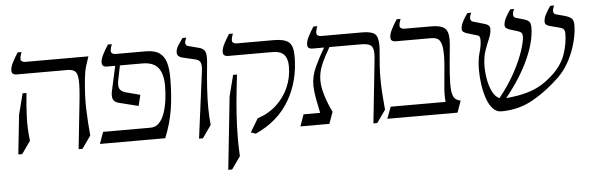

<svg xmlns="http://www.w3.org/2000/svg" viewBox="-50 -754 3509 1142"><g transform="rotate(-5 1704.0 -182.5)"><path d="M469 -395Q458 -290 461 -209.5Q464 -129 471 -55L418 20H395L425 -263Q434 -347 432 -388Q430 -429 415 -442Q400 -455 370 -455H64Q54 -455 45.5 -460.5Q37 -466 37 -481Q37 -502 52.5 -531.5Q68 -561 84 -585H107Q92 -545 100 -535Q108 -525 125 -525H501Q489 -490 483 -470Q477 -450 474.5 -434.5Q472 -419 469 -395ZM60 -215 92 -340H115Q107 -261 104.5 -195Q102 -129 111 -55L58 20H35Z M843 -525Q896 -525 924.5 -505Q953 -485 964 -447.5Q975 -410 975 -355Q975 -255 962 -170.5Q949 -86 914 0H524L549 -70H832Q864 -70 885 -93Q906 -116 918 -153Q930 -190 935 -231.5Q940 -273 940 -310Q940 -382 911.5 -418.5Q883 -455 816 -455H683L665 -365Q659 -334 667.5 -317Q676 -300 705 -292L789 -270L773 -205L657 -234Q629 -241 622.5 -260.5Q616 -280 623 -310L655 -455H603Q593 -455 584.5 -460.5Q576 -466 576 -481Q576 -502 591.5 -531.5Q607 -561 623 -585H646Q631 -545 639 -535Q647 -525 664 -525Z M1095 -535 1161 -518Q1185 -512 1195.5 -495Q1206 -478 1201 -425Q1192 -338 1188 -273Q1184 -208 1184.5 -156.5Q1185 -105 1190 -55L1137 20H1114L1166 -378Q1170 -407 1165 -425.5Q1160 -444 1138 -450L1054 -470Q1043 -473 1034.5 -480.5Q1026 -488 1026 -501Q1026 -522 1040 -544Q1054 -566 1068 -585H1091Q1079 -561 1082 -549.5Q1085 -538 1095 -535Z M1453 20 1424 10 1472 -70Q1539 -92 1586 -135.5Q1633 -179 1658.5 -237.5Q1684 -296 1684 -362Q1684 -407 1663.5 -431Q1643 -455 1592 -455H1326Q1316 -455 1307.5 -460.5Q1299 -466 1299 -481Q1299 -502 1314.5 -531.5Q1330 -561 1346 -585H1369Q1354 -545 1362 -535Q1370 -525 1387 -525H1608Q1671 -525 1697 -503.5Q1723 -482 1723 -419Q1723 -271 1655.5 -156Q1588 -41 1453 20ZM1271 220 1317 -215 1349 -340H1372L1363 -260Q1354 -181 1349 -103.5Q1344 -26 1344 45Q1344 97 1347 145L1294 220Z M1721 0 1746 -70H1845Q1836 -111 1828 -154.5Q1820 -198 1819 -233Q1818 -290 1844.5 -346.5Q1871 -403 1902 -455H1830Q1820 -455 1811.5 -460.5Q1803 -466 1803 -481Q1803 -502 1818.5 -531.5Q1834 -561 1850 -585H1873Q1858 -545 1866 -535Q1874 -525 1891 -525H2136Q2189 -525 2210 -508.5Q2231 -492 2231 -440Q2231 -419 2228 -390Q2224 -350 2222 -314.5Q2220 -279 2220 -245Q2220 -193 2223.5 -146.5Q2227 -100 2231 -55L2178 20H2155L2195 -358Q2196 -368 2196.5 -376.5Q2197 -385 2197 -392Q2197 -429 2181 -442Q2165 -455 2121 -455H1934Q1903 -403 1883 -356.5Q1863 -310 1863 -261Q1863 -224 1878 -173.5Q1893 -123 1919 -70L1894 0Z M2647 -390Q2637 -293 2633 -231.5Q2629 -170 2632.5 -136Q2636 -102 2648.5 -88Q2661 -74 2684 -70L2659 0H2240L2266 -70H2594Q2590 -108 2593.5 -151.5Q2597 -195 2601 -233Q2609 -308 2608.5 -352.5Q2608 -397 2600 -419Q2592 -441 2577 -448Q2562 -455 2539 -455H2327Q2317 -455 2308.5 -460.5Q2300 -466 2300 -481Q2300 -502 2315.5 -531.5Q2331 -561 2347 -585H2370Q2355 -545 2363 -535Q2371 -525 2388 -525H2545Q2592 -525 2616 -513.5Q2640 -502 2646.5 -472.5Q2653 -443 2647 -390Z M2920 15Q2890 15 2868.5 -9Q2847 -33 2834 -71Q2821 -109 2814.5 -153.5Q2808 -198 2808 -240Q2808 -301 2820.5 -343.5Q2833 -386 2833 -418Q2833 -434 2828 -440.5Q2823 -447 2805 -451L2755 -466Q2744 -470 2735.5 -475.5Q2727 -481 2727 -494Q2727 -515 2741 -540.5Q2755 -566 2769 -585H2792Q2780 -561 2783 -548Q2786 -535 2796 -532L2868 -511Q2897 -503 2897 -479Q2897 -453 2883.5 -422Q2870 -391 2856.5 -351.5Q2843 -312 2843 -259Q2843 -218 2851 -177Q2859 -136 2875 -105.5Q2891 -75 2915 -64Q2976 -140 3013.5 -211Q3051 -282 3068.5 -337Q3086 -392 3086 -418Q3086 -431 3080 -439Q3074 -447 3056 -452L3011 -466Q3000 -470 2991.5 -475.5Q2983 -481 2983 -494Q2983 -515 2997 -540.5Q3011 -566 3025 -585H3048Q3036 -561 3039 -548Q3042 -535 3052 -532L3097 -519Q3118 -514 3129.5 -504Q3141 -494 3141 -467Q3141 -384 3093 -278Q3045 -172 2955 -61Q3026 -67 3077.5 -81.5Q3129 -96 3169 -120.5Q3209 -145 3246 -181Q3298 -232 3318.5 -293.5Q3339 -355 3339 -414Q3339 -428 3333 -437Q3327 -446 3307 -451L3250 -466Q3239 -469 3230.5 -475Q3222 -481 3222 -494Q3222 -515 3236 -540.5Q3250 -566 3264 -585H3287Q3275 -561 3278 -548Q3281 -535 3291 -532L3340 -519Q3370 -511 3383.5 -499.5Q3397 -488 3397 -459Q3397 -415 3383 -359.5Q3369 -304 3341.5 -251Q3314 -198 3275 -159Q3197 -83 3110.5 -34Q3024 15 2920 15Z"/></g></svg>

Font: Bona Nova SC
Style: Italic
Weight: 400
Italic angle: -4°
Designer: Mateusz Machalski
Foundry: Capitalics
Version: Version 4.001; ttfautohint (v1.8.4.7-5d5b)